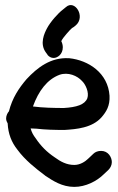

<svg xmlns="http://www.w3.org/2000/svg" viewBox="-20 -714 463 752"><path d="M10 -231C12 -190 25 -157 48 -128C78 -87 120 -54 156 -27L157 -26C187 -6 223 18 271 18C315 18 359 -4 387 -32L405 -49C412 -56 418 -67 418 -79C418 -98 404 -123 376 -123C364 -123 353 -119 346 -112L327 -94C313 -80 293 -68 271 -68C241 -68 217 -81 194 -98C164 -118 140 -142 120 -172C110 -185 104 -196 100 -211C106 -211 114 -210 123 -210C155 -206 195 -205 231 -205H232C280 -208 341 -213 378 -255C396 -276 411 -299 409 -339C403 -428 327 -478 251 -486H250C178 -490 126 -449 84 -404C54 -369 28 -330 15 -278C10 -273 4 -261 4 -251C4 -244 5 -240 10 -231ZM109 -297C131 -358 165 -403 213 -421C247 -433 283 -417 301 -397C315 -384 330 -352 322 -329C312 -304 280 -294 230 -291C192 -291 147 -292 109 -297ZM166 -500V-499C172 -492 180 -487 190 -487C205 -487 226 -501 226 -529C226 -538 223 -547 220 -553C220 -553 221 -555 222 -556V-557C226 -565 254 -598 262 -604C267 -607 272 -610 276 -614C317 -648 273 -718 238 -686L227 -677C208 -663 177 -628 164 -603C154 -584 134 -543 160 -508Z"/></svg>

Font: Stray Cat
Style: BlkCn
Weight: 900
Version: Version 1.0